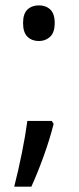

<svg xmlns="http://www.w3.org/2000/svg" viewBox="-20 -566 293 716"><path d="M66 -480Q66 -515 82.5 -530.5Q99 -546 125 -546Q151 -546 167.5 -530.5Q184 -515 184 -480Q184 -445 167 -429Q150 -413 125 -413Q99 -413 82.5 -429Q66 -445 66 -480ZM180 -104Q166 -48 143.5 14.5Q121 77 97 130H33Q48 72 61.5 5Q75 -62 82 -115H173Z"/></svg>

Font: Noto Sans SemiCondensed
Style: Regular
Weight: 400
Width: 4
Designer: Monotype Design Team
Foundry: Monotype Imaging Inc.
Version: Version 2.013; ttfautohint (v1.8.4.7-5d5b)